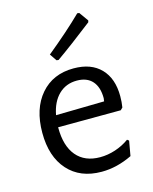

<svg xmlns="http://www.w3.org/2000/svg" viewBox="-108 -769 677 849"><g transform="rotate(-15 230.5 -344.5)"><path d="M116 -232V-230Q116 -146 154 -101Q192 -56 262 -56Q297 -56 332 -67.5Q367 -79 396 -100L404 -94L392 -26Q322 8 252 8Q154 8 98 -54.5Q42 -117 42 -226Q42 -336 98 -401Q154 -466 249 -466Q329 -466 373 -420.5Q417 -375 417 -294Q417 -267 413 -243L403 -233ZM121 -286 342 -290 344 -304Q344 -355 319.5 -382.5Q295 -410 249 -410Q199 -410 165.5 -377.5Q132 -345 121 -286ZM337 -696 367 -654 365 -646Q266 -569 195 -519L186 -520L164 -552Q262 -632 328 -697Z"/></g></svg>

Font: Alegreya Sans
Style: Regular
Weight: 400
Designer: Juan Pablo del Peral
Foundry: Huerta Tipografica
Version: Version 2.008; ttfautohint (v1.6)